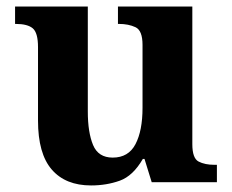

<svg xmlns="http://www.w3.org/2000/svg" viewBox="-20 -556 707 586"><path d="M258 10Q180 10 138 -38.5Q96 -87 96 -188V-412Q96 -456 80 -469.5Q64 -483 28 -483H26V-536H248V-216Q248 -152 264 -113.5Q280 -75 324 -75Q372 -75 393.5 -116Q415 -157 415 -227V-419Q415 -463 393.5 -473Q372 -483 343 -483H340V-536H567V-116Q567 -73 586 -63Q605 -53 634 -53H642V0H443L421 -71H416Q386 -19 345.5 -4.5Q305 10 258 10Z"/></svg>

Font: Noto Serif Vithkuqi
Style: Bold
Weight: 700
Version: Version 1.005